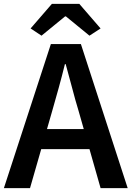

<svg xmlns="http://www.w3.org/2000/svg" viewBox="-22 -965 675 985"><path d="M-2 0 239 -739H393L633 0H494L382 -393Q364 -452 348 -514Q332 -576 315 -636H311Q296 -575 279 -513.5Q262 -452 245 -393L132 0ZM140 -200V-303H489V-200ZM191 -782 135 -819 244 -945H385L494 -819L437 -782L316 -881H312Z"/></svg>

Font: Noto Sans TC SemiBold
Style: Regular
Weight: 600
Designer: Ryoko NISHIZUKA  (kana, bopomofo & ideographs); Paul D. Hunt (Latin, Greek & Cyrillic); Sandoll Communications , Soo-you
Foundry: Adobe
Version: Version 2.004-H2;hotconv 1.0.118;makeotfexe 2.5.65603